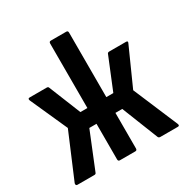

<svg xmlns="http://www.w3.org/2000/svg" viewBox="-157 -816 921 949"><g transform="rotate(-30 303.0 -341.5)"><path d="M17 0Q11 0 9 -4.5Q7 -9 9 -14L116 -267L21 -479Q16 -492 28 -492H125Q134 -492 136 -485L209 -304H249V-672Q249 -683 259 -683H347Q357 -683 357 -672V-304H397L471 -485Q473 -492 483 -492H578Q591 -492 584 -479L489 -267L596 -14Q602 0 590 0H490Q481 0 478 -7L396 -214H357V-11Q357 0 347 0H259Q249 0 249 -11V-214H208L124 -7Q122 0 113 0Z"/></g></svg>

Font: Sofia Sans Condensed
Style: Bold
Weight: 700
Designer: Botio Nikoltchev, Ani Petrova
Foundry: lettersoup
Version: Version 4.101; ttfautohint (v1.8.4.7-5d5b)